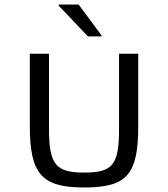

<svg xmlns="http://www.w3.org/2000/svg" viewBox="-20 -822 744 850"><path d="M369 -661H429V-666L328 -802H240V-797ZM352 8C540 8 592 -47 592 -263V-584H507V-251C507 -91 478 -58 353 -58C228 -58 197 -92 197 -251V-584H112V-263C112 -50 167 8 352 8Z"/></svg>

Font: Saira UNSAM SC
Style: Regular
Weight: 400
Designer: Hector Gatti with collaboration of the Omnibus-Type team
Foundry: Omnibus-Type
Version: Version 1.072;PS 001.072;hotconv 1.0.88;makeotf.lib2.5.64775